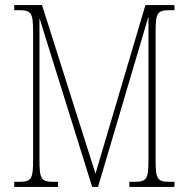

<svg xmlns="http://www.w3.org/2000/svg" viewBox="-20 -734 741 754"><path d="M36 0H208V-20H191C141 -20 135 -31 135 -108V-663L342 0H365L563 -669V-108C563 -31 557 -20 507 -20H488V0H665V-20H647C597 -20 591 -31 591 -108V-606C591 -683 597 -694 647 -694H665V-714H551L355 -52L145 -714H36V-694H54C104 -694 110 -683 110 -606V-108C110 -31 104 -20 54 -20H36Z"/></svg>

Font: Noto Serif Sinhala ExtraCondensed Thin
Style: Regular
Weight: 100
Width: 2
Designer: Jelle Bosma - Monotype Design Team
Foundry: Monotype Imaging Inc.
Version: Version 2.007